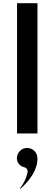

<svg xmlns="http://www.w3.org/2000/svg" viewBox="-20 -855 342 1194"><path d="M86 -25H213V-835H86ZM148 65C114.2 65 85 93.5 85 130C85 156.9 104.2 178.9 132.8 185.7C144.6 188.5 154.1 201.1 151.6 214.5C143.2 260.1 121.7 293.7 104.2 316.4L107.2 318.8C163.1 269.1 213 203.9 213 130C213 93.7 184.3 65 148 65Z"/></svg>

Font: Hussar Ekologiczny
Style: Regular
Weight: 400
Foundry: Cannot Into Space Fonts
Version: Version 0.97